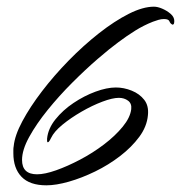

<svg xmlns="http://www.w3.org/2000/svg" viewBox="-20 -542 542 575"><path d="M119 13Q69 13 44.5 -12.5Q20 -38 20 -83Q20 -88 20 -93.5Q20 -99 21 -104Q24 -136 47 -179Q70 -222 106 -269Q142 -316 186 -361Q230 -406 276.5 -442.5Q323 -479 365.5 -500.5Q408 -522 441 -522Q452 -522 466 -516Q480 -510 491 -500.5Q502 -491 502 -479Q502 -478 501.5 -473.5Q501 -469 497 -468Q490 -471 487.5 -478Q485 -485 471 -485Q463 -485 454.5 -482.5Q446 -480 438 -477Q410 -466 384.5 -450Q359 -434 335 -416Q309 -397 272.5 -365.5Q236 -334 196.5 -294.5Q157 -255 123 -213Q89 -171 67.5 -132Q46 -93 46 -63Q46 -20 91 -20Q114 -20 148 -32Q182 -44 220 -64Q258 -84 291.5 -109.5Q325 -135 347.5 -162.5Q370 -190 373 -215Q375 -232 363.5 -240.5Q352 -249 336 -249Q317 -249 286.5 -237.5Q256 -226 224 -207.5Q192 -189 167 -168.5Q142 -148 133 -129Q132 -127 129 -121.5Q126 -116 123 -116Q121 -116 121 -121Q121 -126 121 -127Q124 -157 146 -184.5Q168 -212 200 -233.5Q232 -255 266 -267.5Q300 -280 327 -280Q351 -280 374.5 -270.5Q398 -261 412 -243Q426 -225 423 -197Q420 -163 397 -132Q374 -101 339.5 -74.5Q305 -48 265 -28.5Q225 -9 186.5 2Q148 13 119 13Z"/></svg>

Font: The Nautigal
Style: Bold
Weight: 700
Designer: Robert E. Leuschke
Foundry: Robert E. Leuschke
Version: Version 1.100; ttfautohint (v1.8.3)